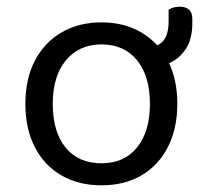

<svg xmlns="http://www.w3.org/2000/svg" viewBox="-20 -542 621 575"><path d="M511 -231Q511 -157 483 -102Q455 -47 404 -17Q353 13 284 13Q215 13 163.5 -17Q112 -47 84 -102Q56 -157 56 -231Q56 -306 84.5 -360.5Q113 -415 164.5 -445Q216 -475 284 -475Q352 -475 403 -445Q454 -415 482.5 -360.5Q511 -306 511 -231ZM284 -409Q217 -409 177.5 -361.5Q138 -314 138 -231Q138 -147 176.5 -100Q215 -53 284 -53Q352 -53 390.5 -100.5Q429 -148 429 -231Q429 -314 390.5 -361.5Q352 -409 284 -409ZM428 -341H411Q407 -347 405.5 -364.5Q404 -382 404 -395Q436 -395 460.5 -412Q485 -429 485 -479V-513Q493 -518 501.5 -520Q510 -522 520 -522Q535 -522 545.5 -513.5Q556 -505 556 -485V-473Q556 -426 537 -396.5Q518 -367 489 -354Q460 -341 428 -341Z"/></svg>

Font: Baloo Tamma 2
Style: Regular
Weight: 400
Designer: Divya Kowshik, Shuchita Grover and Ek Type
Foundry: Ek Type
Version: Version 1.700